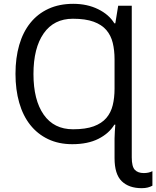

<svg xmlns="http://www.w3.org/2000/svg" viewBox="-20 -744 817 1004"><path d="M363 -724Q436 -724 493 -696Q550 -668 578 -622H583L598 -714H669V79Q669 127 685 144Q701 161 732 161Q758 161 777 151V227Q766 233 752.5 236.5Q739 240 721 240Q654 240 616.5 203.5Q579 167 579 83V-20Q579 -39 580.5 -57Q582 -75 583 -92H578Q550 -46 494.5 -18Q439 10 358 10Q287 10 231.5 -16.5Q176 -43 138 -91Q100 -139 80.5 -207Q61 -275 61 -358Q61 -441 80.5 -508.5Q100 -576 138.5 -624Q177 -672 233.5 -698Q290 -724 363 -724ZM362 -68Q428 -68 470 -83.5Q512 -99 536 -127Q560 -155 569.5 -194Q579 -233 579 -280V-434Q579 -481 569.5 -520Q560 -559 536 -587Q512 -615 469.5 -630.5Q427 -646 361 -646Q262 -646 208.5 -569.5Q155 -493 155 -357Q155 -221 208.5 -144.5Q262 -68 362 -68Z"/></svg>

Font: BC Sans
Style: Regular
Weight: 400
Designer: Monotype Design Team
Province of B.C.
Foundry: Monotype Imaging Inc.
Version: Version 2.000;GOOG;noto-source:20170915:90ef993387c0